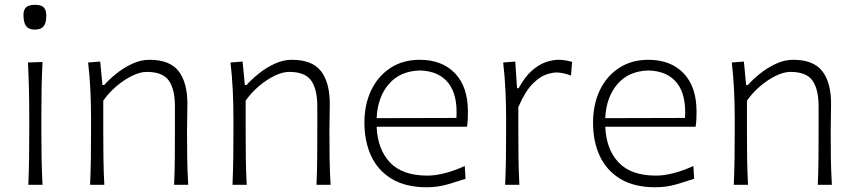

<svg xmlns="http://www.w3.org/2000/svg" viewBox="-20 -768 3559 798"><path d="M97.7 0Q100.1 -57.1 100.8 -110.1Q101.6 -163.1 101.6 -226.1V-277.3Q101.6 -342.3 100.3 -396.7Q99.1 -451.2 96.2 -508.3L156.7 -510.3Q153.8 -452.6 152.8 -397.7Q151.9 -342.8 151.9 -277.3V-226.1Q151.9 -163.1 152.8 -110.1Q153.8 -57.1 156.7 0ZM124.5 -645Q99.6 -645 88.6 -659.4Q77.6 -673.8 77.6 -705.6Q77.6 -728.5 89.1 -738.3Q100.6 -748 126 -748Q150.9 -748 161.6 -737.5Q172.4 -727.1 172.4 -702.1Q172.4 -672.9 161.4 -658.9Q150.4 -645 124.5 -645Z M354.5 0Q356.9 -57.1 357.7 -110.1Q358.4 -163.1 358.4 -226.1V-277.3Q358.4 -332.5 355.7 -391.6Q353 -450.7 346.2 -508.3L396.5 -512.2L405.8 -414.6H413.1Q432.1 -436.5 462.2 -460.9Q492.2 -485.4 528.3 -502.4Q564.5 -519.5 601.1 -519.5Q685.5 -519.5 722.2 -472.4Q758.8 -425.3 758.8 -336.9Q758.8 -304.2 758.1 -275.9Q757.3 -247.6 757.3 -226.1Q757.3 -163.1 758.1 -110.1Q758.8 -57.1 762.2 0H703.6Q706.1 -57.1 706.5 -109.9Q707 -162.6 707 -224.6V-326.2Q707 -397 681.6 -433.1Q656.2 -469.2 589.8 -469.2Q563 -469.2 530 -453.4Q497.1 -437.5 465.1 -410.6Q433.1 -383.8 409.2 -349.6V-224.6Q409.2 -162.6 409.9 -109.9Q410.6 -57.1 413.6 0Z M946.3 0Q948.7 -57.1 949.5 -110.1Q950.2 -163.1 950.2 -226.1V-277.3Q950.2 -332.5 947.5 -391.6Q944.8 -450.7 938 -508.3L988.3 -512.2L997.6 -414.6H1004.9Q1023.9 -436.5 1054 -460.9Q1084 -485.4 1120.1 -502.4Q1156.2 -519.5 1192.9 -519.5Q1277.3 -519.5 1314 -472.4Q1350.6 -425.3 1350.6 -336.9Q1350.6 -304.2 1349.9 -275.9Q1349.1 -247.6 1349.1 -226.1Q1349.1 -163.1 1349.9 -110.1Q1350.6 -57.1 1354 0H1295.4Q1297.9 -57.1 1298.3 -109.9Q1298.8 -162.6 1298.8 -224.6V-326.2Q1298.8 -397 1273.4 -433.1Q1248 -469.2 1181.6 -469.2Q1154.8 -469.2 1121.8 -453.4Q1088.9 -437.5 1056.9 -410.6Q1024.9 -383.8 1001 -349.6V-224.6Q1001 -162.6 1001.7 -109.9Q1002.4 -57.1 1005.4 0Z M1753.4 10.3Q1666 10.3 1608.4 -24.4Q1550.8 -59.1 1522.7 -119.6Q1494.6 -180.2 1494.6 -257.8Q1494.6 -334 1522.9 -393.1Q1551.3 -452.1 1603 -485.8Q1654.8 -519.5 1724.6 -519.5Q1817.4 -519.5 1871.1 -463.4Q1924.8 -407.2 1924.8 -304.2Q1924.8 -286.1 1924.1 -271Q1923.3 -255.9 1920.9 -241.2H1545.4Q1549.3 -147.5 1600.8 -92.8Q1652.3 -38.1 1756.8 -38.1Q1789.6 -38.1 1830.1 -48.6Q1870.6 -59.1 1911.6 -78.1L1915 -24.9Q1885.3 -15.1 1843 -2.4Q1800.8 10.3 1753.4 10.3ZM1877 -277.8Q1882.8 -372.6 1843.8 -422.6Q1804.7 -472.7 1725.6 -475.1Q1643.1 -473.1 1596.2 -418.7Q1549.3 -364.3 1545.4 -276.9Z M2079.6 0Q2082 -57.1 2082.8 -110.1Q2083.5 -163.1 2083.5 -226.1V-277.3Q2083.5 -332.5 2080.8 -391.6Q2078.1 -450.7 2071.3 -508.3L2121.6 -512.2L2128.9 -401.4H2135.7Q2162.1 -450.2 2191.9 -475.6Q2221.7 -501 2250.2 -510.3Q2278.8 -519.5 2300.8 -519.5Q2316.4 -519.5 2330.6 -517.1Q2344.7 -514.6 2357.9 -510.7L2353 -454.1Q2338.4 -459.5 2322.8 -463.1Q2307.1 -466.8 2293.9 -466.8Q2275.4 -466.8 2248.8 -457.8Q2222.2 -448.7 2192.4 -418.2Q2162.6 -387.7 2134.3 -322.8V-224.6Q2134.3 -162.6 2135 -109.9Q2135.7 -57.1 2138.7 0Z M2703.6 10.3Q2616.2 10.3 2558.6 -24.4Q2501 -59.1 2472.9 -119.6Q2444.8 -180.2 2444.8 -257.8Q2444.8 -334 2473.1 -393.1Q2501.5 -452.1 2553.2 -485.8Q2605 -519.5 2674.8 -519.5Q2767.6 -519.5 2821.3 -463.4Q2875 -407.2 2875 -304.2Q2875 -286.1 2874.3 -271Q2873.5 -255.9 2871.1 -241.2H2495.6Q2499.5 -147.5 2551 -92.8Q2602.5 -38.1 2707 -38.1Q2739.7 -38.1 2780.3 -48.6Q2820.8 -59.1 2861.8 -78.1L2865.2 -24.9Q2835.4 -15.1 2793.2 -2.4Q2751 10.3 2703.6 10.3ZM2827.1 -277.8Q2833 -372.6 2793.9 -422.6Q2754.9 -472.7 2675.8 -475.1Q2593.3 -473.1 2546.4 -418.7Q2499.5 -364.3 2495.6 -276.9Z M3029.8 0Q3032.2 -57.1 3033 -110.1Q3033.7 -163.1 3033.7 -226.1V-277.3Q3033.7 -332.5 3031 -391.6Q3028.3 -450.7 3021.5 -508.3L3071.8 -512.2L3081.1 -414.6H3088.4Q3107.4 -436.5 3137.5 -460.9Q3167.5 -485.4 3203.6 -502.4Q3239.7 -519.5 3276.4 -519.5Q3360.8 -519.5 3397.5 -472.4Q3434.1 -425.3 3434.1 -336.9Q3434.1 -304.2 3433.3 -275.9Q3432.6 -247.6 3432.6 -226.1Q3432.6 -163.1 3433.3 -110.1Q3434.1 -57.1 3437.5 0H3378.9Q3381.3 -57.1 3381.8 -109.9Q3382.3 -162.6 3382.3 -224.6V-326.2Q3382.3 -397 3356.9 -433.1Q3331.5 -469.2 3265.1 -469.2Q3238.3 -469.2 3205.3 -453.4Q3172.4 -437.5 3140.4 -410.6Q3108.4 -383.8 3084.5 -349.6V-224.6Q3084.5 -162.6 3085.2 -109.9Q3085.9 -57.1 3088.9 0Z"/></svg>

Font: Pinar-DS2-FD Light
Style: Regular
Weight: 300
Designer: Amin Abedi
Version: Version 2.000